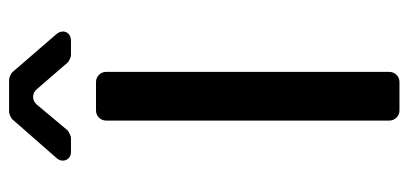

<svg xmlns="http://www.w3.org/2000/svg" viewBox="-258 -640 898 422"><g transform="rotate(-90 191.0 -429.0)"><path d="M159 0H222C234 0 244 -10 244 -22V-645C244 -657 234 -667 222 -667H159C147 -667 137 -657 137 -645V-22C137 -10 147 0 159 0ZM206 -797 264 -730C267 -726 277 -722 281 -722H313C331 -722 339 -740 327 -754L244 -850C241 -854 231 -858 227 -858H156C152 -858 142 -854 139 -850L54 -753C43 -740 51 -722 68 -722H99C103 -722 113 -727 116 -730L172 -797C181 -808 197 -808 206 -797Z"/></g></svg>

Font: DIN Rundschrift
Style: Mittel
Weight: 400
Version: Version 1.027